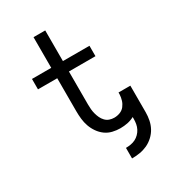

<svg xmlns="http://www.w3.org/2000/svg" viewBox="-221 -850 1043 1166"><g transform="rotate(-30 300.0 -266.5)"><path d="M354 202V128Q371 128 388.5 125Q406 122 421 114.5Q436 107 448.5 94.5Q461 82 469 66.5Q477 51 480 34Q483 17 483 0V-14Q461 -2 436 3Q411 8 385 8Q358 8 331 1.5Q304 -5 282 -21Q260 -37 244 -60Q228 -83 219 -108.5Q210 -134 207 -161.5Q204 -189 204 -216V-447H69V-520H204V-735H286V-520H472V-447H286V-216Q286 -199 287.5 -182Q289 -165 293.5 -148.5Q298 -132 305 -117Q312 -102 324 -89.5Q336 -77 352 -71.5Q368 -66 385 -66Q406 -66 425.5 -73.5Q445 -81 457.5 -97Q470 -113 476 -132.5Q482 -152 483 -173V-186H566Q566 -183 566 -180.5Q566 -178 566 -175Q566 -173 566 -170Q566 -167 566 -165V0Q566 28 560.5 55.5Q555 83 542 107Q529 131 508 150.5Q487 170 462 181.5Q437 193 409.5 197.5Q382 202 354 202Z"/></g></svg>

Font: Zed Sans Extended
Style: Regular
Weight: 400
Width: 7
Designer: Belleve Invis
Foundry: Belleve Invis
Version: Version 1.0.0; ttfautohint (v1.8.4)